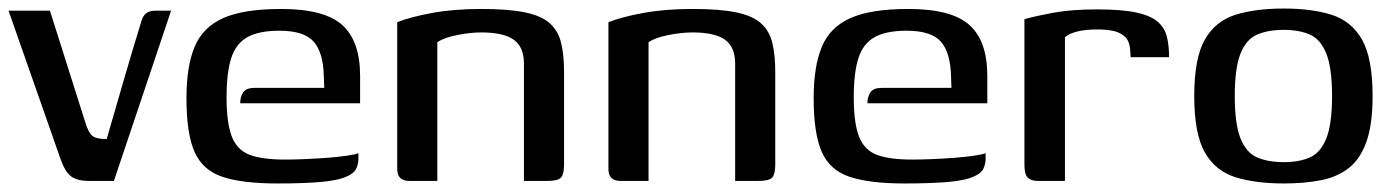

<svg xmlns="http://www.w3.org/2000/svg" viewBox="-20 -424 3277 450"><path d="M188 0Q162 0 147.5 -10Q133 -20 122 -51L0 -399H97L180 -137Q187 -114 196 -106Q205 -98 230 -98Q250 -167 270 -236Q290 -305 311 -373Q314 -385 321.5 -392Q329 -399 345 -399H381L247 0Z M630 6Q548 6 501.5 -9.5Q455 -25 436 -68Q417 -111 417 -194Q417 -268 436 -314Q455 -360 503 -381.5Q551 -403 639 -403Q740 -403 782 -365.5Q824 -328 824 -246V-182H543Q543 -197 550 -207.5Q557 -218 576 -218H740L739 -244Q738 -300 715.5 -326Q693 -352 635 -352Q587 -352 560 -337Q533 -322 522 -288Q511 -254 511 -196Q511 -135 523.5 -103.5Q536 -72 565.5 -61Q595 -50 648 -50Q666 -50 692 -51Q718 -52 745 -54Q772 -56 792.5 -59Q813 -62 820 -65V-51Q820 -40 815 -29Q810 -18 794 -11Q773 -1 732 2.5Q691 6 630 6Z M939 0Q911 0 911 -28V-372Q941 -384 992 -393.5Q1043 -403 1108 -403Q1172 -403 1210.5 -395Q1249 -387 1268.5 -369.5Q1288 -352 1295 -324Q1302 -296 1302 -255V-38Q1302 -16 1295 -8Q1288 0 1263 0H1208V-275Q1208 -314 1184 -331Q1160 -348 1108 -348Q1083 -348 1052 -342Q1021 -336 1005 -325V0Z M1434 0Q1406 0 1406 -28V-372Q1436 -384 1487 -393.5Q1538 -403 1603 -403Q1667 -403 1705.5 -395Q1744 -387 1763.5 -369.5Q1783 -352 1790 -324Q1797 -296 1797 -255V-38Q1797 -16 1790 -8Q1783 0 1758 0H1703V-275Q1703 -314 1679 -331Q1655 -348 1603 -348Q1578 -348 1547 -342Q1516 -336 1500 -325V0Z M2100 6Q2018 6 1971.5 -9.5Q1925 -25 1906 -68Q1887 -111 1887 -194Q1887 -268 1906 -314Q1925 -360 1973 -381.5Q2021 -403 2109 -403Q2210 -403 2252 -365.5Q2294 -328 2294 -246V-182H2013Q2013 -197 2020 -207.5Q2027 -218 2046 -218H2210L2209 -244Q2208 -300 2185.5 -326Q2163 -352 2105 -352Q2057 -352 2030 -337Q2003 -322 1992 -288Q1981 -254 1981 -196Q1981 -135 1993.5 -103.5Q2006 -72 2035.5 -61Q2065 -50 2118 -50Q2136 -50 2162 -51Q2188 -52 2215 -54Q2242 -56 2262.5 -59Q2283 -62 2290 -65V-51Q2290 -40 2285 -29Q2280 -18 2264 -11Q2243 -1 2202 2.5Q2161 6 2100 6Z M2476 0H2412Q2397 0 2389 -7.5Q2381 -15 2381 -38V-379Q2405 -386 2448 -394Q2491 -402 2551 -402Q2610 -402 2644 -394.5Q2678 -387 2694 -372.5Q2710 -358 2715 -337.5Q2720 -317 2720 -290H2630L2629 -304Q2628 -328 2616 -338.5Q2604 -349 2587 -352Q2570 -355 2553 -355Q2498 -355 2476 -337Z M2989 6Q2923 6 2876 -8.5Q2829 -23 2804 -66.5Q2779 -110 2779 -199Q2779 -288 2804 -331.5Q2829 -375 2876 -389.5Q2923 -404 2989 -404Q3054 -404 3100.5 -389.5Q3147 -375 3172 -331.5Q3197 -288 3197 -199Q3197 -132 3182.5 -91.5Q3168 -51 3141 -30Q3114 -9 3075.5 -1.5Q3037 6 2989 6ZM2989 -44Q3025 -44 3050 -55Q3075 -66 3088.5 -99.5Q3102 -133 3102 -199Q3102 -265 3088.5 -298.5Q3075 -332 3050 -343Q3025 -354 2989 -354Q2952 -354 2926.5 -343Q2901 -332 2887.5 -298.5Q2874 -265 2874 -199Q2874 -133 2887.5 -99.5Q2901 -66 2926.5 -55Q2952 -44 2989 -44Z"/></svg>

Font: Genos Medium
Style: Regular
Weight: 500
Designer: Robert E. Leuschke
Foundry: Robert E. Leuschke
Version: Version 1.010; ttfautohint (v1.8.3)